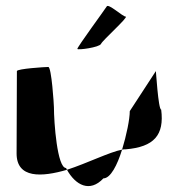

<svg xmlns="http://www.w3.org/2000/svg" viewBox="-20 -778 627 648"><path d="M36 -260C36 -175 121 -180 206 -205L203 -211C173 -211 162 -366 162 -416C162 -424 154 -552 143 -552C133 -552 37 -546 37 -538C37 -538 36 -340 36 -260ZM206 -205C235 -153 283 -127 329 -176C353 -176 376 -221 392 -273C350 -265 274 -227 206 -205ZM241 -613C241 -608 316 -618 321 -630C326 -642 416 -722 404 -722C394 -722 345 -768 340 -756C334 -746 242 -621 241 -613ZM392 -273C397 -274 400 -274 404 -274C500 -282 535 -322 524 -408C514 -408 506 -546 506 -538L418 -403C418 -376 407 -322 392 -273Z"/></svg>

Font: Ampere
Style: SCCnd
Weight: 400
Version: Version 1